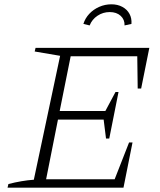

<svg xmlns="http://www.w3.org/2000/svg" viewBox="-20 -871 744 891"><path d="M15 0 19 -17Q50 -25 79.5 -30Q109 -35 137 -37L259 -612L141 -632L145 -649H673L635 -460H619L617 -610H308L257 -356H469L516 -444H530L487 -228H472L461 -316H249L194 -39H512L579 -210H595L553 0ZM497 -851Q526 -851 548 -839Q570 -827 581 -806.5Q592 -786 590 -760L558 -753Q559 -780 540 -797.5Q521 -815 489 -815Q458 -815 432.5 -798Q407 -781 396 -753L367 -760Q375 -786 394 -806.5Q413 -827 440 -839Q467 -851 497 -851Z"/></svg>

Font: Piazzolla Thin Thin
Style: Italic
Weight: 250
Italic angle: -11.3°
Version: Version 2.005